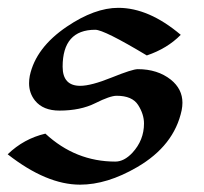

<svg xmlns="http://www.w3.org/2000/svg" viewBox="-21 -475 532 500"><path d="M187.5 5.9Q100.1 5.9 -1 -73.2Q41 -113.8 97.2 -127Q175.8 -54.2 279.3 -54.2Q302.2 -54.2 323.7 -77.1Q354 -109.9 354 -153.3Q354 -177.7 338.6 -201.7Q323.2 -225.6 282.7 -225.6Q265.6 -225.6 227.1 -206.3Q188.5 -187 133.8 -187Q91.3 -187 70.3 -212.9Q54.7 -232.4 54.7 -258.3Q54.7 -267.6 56.6 -277.8Q72.3 -351.1 153.3 -405.8Q225.6 -454.6 287.1 -454.6Q366.7 -454.6 449.7 -384.3Q414.6 -348.6 361.3 -330.6Q250 -397.5 227.1 -397.5Q142.1 -397.5 142.1 -301.3Q142.1 -251.5 188 -251.5Q216.3 -251.5 270 -273.2Q323.7 -294.9 337.9 -294.9Q389.2 -294.9 423.8 -267.6Q454.1 -243.2 454.1 -207.5Q454.1 -198.2 452.1 -188Q432.6 -95.7 335.9 -39.6Q257.8 5.9 187.5 5.9Z"/></svg>

Font: Balgruf
Style: Italic
Weight: 500
Italic angle: -12°
Designer: Paul James Miller
Foundry: High-Logic / Made with FontCreator
Version: Version 1.201;March 28, 2021;FontCreator 13.0.0.2683 64-bit